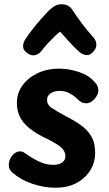

<svg xmlns="http://www.w3.org/2000/svg" viewBox="-20 -870 510 898"><path d="M424 -485Q432 -477 436 -467.5Q440 -458 440 -447Q440 -434 431.5 -420Q423 -406 410 -396.5Q397 -387 383 -387Q370 -387 361 -392Q352 -397 345 -404Q332 -418 309.5 -431.5Q287 -445 258 -445Q235 -445 217.5 -434Q200 -423 200 -403Q200 -380 220.5 -366Q241 -352 287 -327Q325 -308 356.5 -286Q388 -264 406.5 -233Q425 -202 425 -155Q425 -111 402.5 -74Q380 -37 338.5 -14.5Q297 8 240 8Q185 8 131 -10.5Q77 -29 39 -62Q31 -69 26 -77.5Q21 -86 21 -99Q21 -122 37 -142Q53 -162 73 -162Q80 -162 85.5 -160Q91 -158 98 -153Q130 -130 162.5 -114.5Q195 -99 229 -99Q257 -99 271.5 -110.5Q286 -122 286 -138Q286 -165 262.5 -183.5Q239 -202 201 -220Q148 -245 117 -270.5Q86 -296 72.5 -325Q59 -354 59 -389Q59 -435 85.5 -471Q112 -507 156.5 -528Q201 -549 256 -549Q303 -549 350 -533Q397 -517 424 -485ZM175 -633Q164 -618 145.5 -612.5Q127 -607 107 -622Q89 -635 88 -651Q87 -667 97 -684Q111 -706 132 -733Q153 -760 174.5 -784Q196 -808 210 -822Q225 -836 238 -843Q251 -850 268 -850Q287 -850 299.5 -842.5Q312 -835 321 -820Q335 -798 361 -763Q387 -728 417 -695Q429 -682 430.5 -663.5Q432 -645 417 -629Q401 -610 383.5 -612.5Q366 -615 354 -625Q332 -643 307 -671Q282 -699 261 -722Q249 -713 233.5 -698Q218 -683 202.5 -666Q187 -649 175 -633Z"/></svg>

Font: Playpen Sans SemiBold
Style: Regular
Weight: 600
Designer: Laura Meseguer, Veronika Burian, José Scaglione
Foundry: TypeTogether
Version: Version 1.001